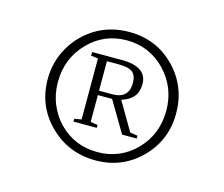

<svg xmlns="http://www.w3.org/2000/svg" viewBox="-64 -831 631 540"><g transform="rotate(15 251.0 -561.0)"><path d="M93.8 -559.6Q93.8 -525.4 106 -495.8Q118.2 -466.3 139.6 -444.3Q185.1 -397.9 251.5 -397.9Q317.4 -397.9 363.3 -444.3Q409.2 -491.7 409.2 -560.1Q409.2 -627.9 363.3 -675.8Q317.4 -723.1 251.5 -723.1Q185.1 -723.1 139.6 -675.8Q93.8 -628.4 93.8 -559.6ZM325.2 -615.2Q325.2 -570.8 278.8 -557.6L327.1 -475.1L349.1 -471.7V-463.4H306.6L253.4 -553.2H211.9V-475.1L232.9 -471.7V-463.4H165V-471.7L185.5 -475.1V-652.8L165 -655.3V-666H250.5Q325.2 -666 325.2 -615.2ZM250.5 -565.9Q298.3 -565.9 298.3 -611.8Q298.3 -632.8 287.1 -642.3Q275.9 -651.9 245.6 -651.9H211.9V-565.9ZM64 -560.5Q64 -598.6 78.1 -632.6Q92.3 -666.5 117.7 -692.4Q172.4 -747.6 252.4 -747.6Q331.5 -747.6 385.3 -692.4Q438 -637.7 438 -560.1Q438 -482.9 385.3 -429.2Q331.1 -374 252.4 -374Q172.9 -374 117.7 -429.2Q64 -482.9 64 -560.5Z"/></g></svg>

Font: Habibi
Style: Regular
Weight: 400
Designer: Magnus Gaarde
Foundry: Magnus Gaarde
Version: Version 1.001